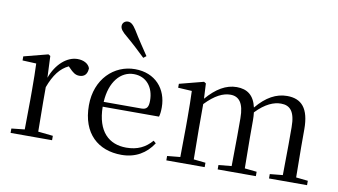

<svg xmlns="http://www.w3.org/2000/svg" viewBox="-81 -1006 2129 1208"><g transform="rotate(10 984.0 -401.5)"><path d="M124 0H306V-28L211 -38L209 -229V-322C239 -403 276 -451 329 -476L338 -467C361 -443 378 -429 404 -429C439 -429 455 -451 456 -486C446 -515 414 -531 376 -531C309 -531 242 -473 209 -382L203 -520L190 -528L36 -488V-462L124 -458C126 -408 127 -358 127 -289V-229L125 -37L41 -28V0Z M799 -624C767 -672 734 -720 702 -773C681 -806 666 -818 647 -818C629 -818 612 -805 612 -784C612 -766 625 -749 656 -724C700 -687 740 -649 781 -610ZM751 15C841 15 908 -26 952 -94L936 -108C895 -60 844 -35 773 -35C663 -35 585 -104 583 -263H943C948 -279 950 -299 950 -323C950 -441 873 -531 743 -531C610 -531 496 -425 496 -257C496 -76 603 15 751 15ZM584 -294C591 -424 658 -499 741 -499C822 -499 870 -437 870 -352C870 -312 860 -294 825 -294Z M1772 0H1935V-28L1859 -36L1857 -229V-343C1857 -477 1807 -531 1715 -531C1646 -531 1582 -497 1521 -423C1504 -499 1460 -531 1393 -531C1325 -531 1263 -494 1202 -423L1197 -520L1184 -528L1030 -488V-463L1118 -458C1120 -408 1121 -358 1121 -290V-229L1119 -36L1036 -28V0H1281V-28L1205 -36L1203 -229V-389C1264 -453 1316 -477 1362 -477C1416 -477 1449 -440 1449 -342V-229L1447 -36L1364 -28V0H1608V-28L1531 -36L1529 -229V-342C1529 -360 1528 -377 1526 -393C1586 -456 1640 -477 1685 -477C1742 -477 1776 -444 1776 -342V-229C1776 -173 1775 -92 1774 -36L1692 -28V0Z"/></g></svg>

Font: Harano Aji Mincho KR
Style: Regular
Weight: 400
Foundry: Masamichi Hosoda
Version: HaranoAjiMinchoKR-Regular version 20230610;ttx 4.39.4